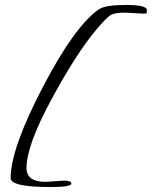

<svg xmlns="http://www.w3.org/2000/svg" viewBox="-20 -738 625 775"><path d="M164 -4 239 -9Q268 -9 268 3Q268 17 184 17Q23 17 23 -19Q23 -138 152.5 -386Q282 -634 380 -701Q406 -718 489.5 -718Q573 -718 573 -697Q573 -693 572 -684Q568 -683 558 -683L486 -687Q442 -687 426 -677Q410 -667 370 -620Q289 -524 188 -337.5Q87 -151 87 -60Q87 -4 164 -4Z"/></svg>

Font: Alex Brush
Style: Regular
Weight: 400
Designer: Robert E. Leuschke
Foundry: Robert E. Leuschke
Version: Version 1.003